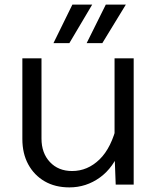

<svg xmlns="http://www.w3.org/2000/svg" viewBox="-20 -801 690 833"><path d="M160 -548V-200Q160 -137 196.5 -98Q233 -59 293 -59Q360 -59 412 -109.5Q464 -160 488 -263L503 -156Q473 -74 413.5 -31Q354 12 281 12Q219 12 173.5 -14.5Q128 -41 102.5 -88Q77 -135 77 -198V-548ZM560 -548V0H482L477 -132V-548ZM212 -614 294 -781H380L281 -614ZM356 -614 439 -781H526L424 -614Z"/></svg>

Font: Azeret Mono Light
Style: Regular
Weight: 300
Designer: Martin Vácha
Foundry: Displaay
Version: Version 1.002